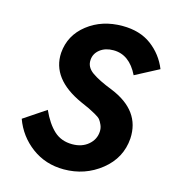

<svg xmlns="http://www.w3.org/2000/svg" viewBox="-109 -805 828 914"><g transform="rotate(15 305.0 -348.0)"><path d="M142 -236Q170 -174 206 -141Q242 -108 296 -108Q344 -108 375 -134.5Q406 -161 408 -200Q409 -217 402.5 -232Q396 -247 389 -256Q382 -265 360 -277Q338 -289 328.5 -293.5Q319 -298 287 -312Q125 -385 133 -515Q140 -603 211 -658.5Q282 -714 383 -714Q469 -714 526 -671.5Q583 -629 610 -562L494 -501Q450 -591 371 -591Q331 -591 305 -570.5Q279 -550 277 -519Q274 -483 308.5 -458.5Q343 -434 410 -408Q565 -345 557 -206Q550 -108 471 -45Q392 18 288 18Q198 18 130 -32.5Q62 -83 33 -163Z"/></g></svg>

Font: Jost* 600 Semi
Style: Italic
Weight: 600
Italic angle: -10°
Version: Version 3.500